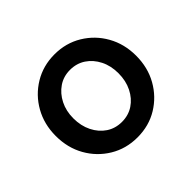

<svg xmlns="http://www.w3.org/2000/svg" viewBox="-124 -673 848 848"><g transform="rotate(-45 300.0 -249.5)"><path d="M300 10Q229 10 172 -24.5Q115 -59 82 -117.5Q49 -176 49 -250Q49 -323 82 -381.5Q115 -440 172 -474.5Q229 -509 300 -509Q371 -509 428 -474.5Q485 -440 518 -381.5Q551 -323 551 -250Q551 -176 518 -117.5Q485 -59 428.5 -24.5Q372 10 300 10ZM300 -87Q341 -87 372.5 -108Q404 -129 422.5 -166Q441 -203 441 -250Q441 -297 422.5 -333.5Q404 -370 372.5 -391Q341 -412 300 -412Q259 -412 227.5 -390.5Q196 -369 177.5 -332.5Q159 -296 159 -250Q159 -203 177.5 -166Q196 -129 227.5 -108Q259 -87 300 -87Z"/></g></svg>

Font: Red Hat Mono SemiBold
Style: Regular
Weight: 600
Monospace: yes
Designer: Pentagram, MCKL
Foundry: Pentagram, MCKL
Version: Version 1.023